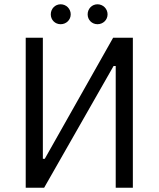

<svg xmlns="http://www.w3.org/2000/svg" viewBox="-20 -876 740 896"><path d="M263 -763C289 -763 310 -783 310 -809C310 -835 289 -856 263 -856C237 -856 217 -835 217 -809C217 -783 237 -763 263 -763ZM435 -763C461 -763 482 -783 482 -809C482 -835 461 -856 435 -856C409 -856 389 -835 389 -809C389 -783 409 -763 435 -763ZM100 0H186L510 -568H520V0H600V-700H508L189 -135H180V-700H100Z"/></svg>

Font: Fixel Text Regular
Style: Regular
Weight: 400
Width: 4
Designer: AlfaBravo + MacPaw
Foundry: Kyrylo Tkachov, Marchela Mozhyna, Serhii Makarenko, Maria Weinstein, Zakhar Kryvoshyya
Version: Version 1.211